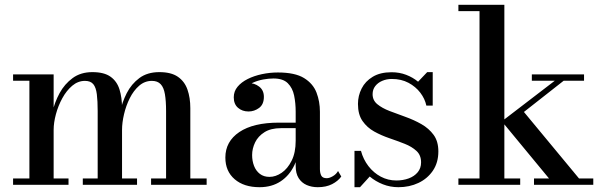

<svg xmlns="http://www.w3.org/2000/svg" viewBox="-20 -770 2516 800"><path d="M203.5 -460V-26.5H265.5V0H34.5V-26.5H102.5V-433.5H34.5V-460ZM488.5 -319.5V-26.5H551V0H325V-26.5H387V-307Q387 -349 383.5 -377.2Q380 -405.5 368.8 -419.2Q357.5 -433 334 -433Q305 -433 281 -412.8Q257 -392.5 239.8 -361Q222.5 -329.5 213 -294.2Q203.5 -259 203.5 -228.5L189 -227.5Q189 -260.5 198.2 -302Q207.5 -343.5 228.2 -381.8Q249 -420 282.8 -444.8Q316.5 -469.5 365 -469.5Q414 -469.5 440.8 -450.2Q467.5 -431 478 -397Q488.5 -363 488.5 -319.5ZM773 -319.5V-26.5H841V0H609.5V-26.5H672V-307Q672 -349 667.2 -377.2Q662.5 -405.5 649.5 -419.2Q636.5 -433 613 -433Q583 -433 559.8 -412.8Q536.5 -392.5 520.8 -361Q505 -329.5 496.8 -294.2Q488.5 -259 488.5 -228.5L472 -227.5Q472 -260.5 480.2 -302Q488.5 -343.5 508 -381.8Q527.5 -420 560.8 -444.8Q594 -469.5 644 -469.5Q693 -469.5 721 -450.2Q749 -431 761 -397Q773 -363 773 -319.5Z M1304 10Q1278.5 10 1257.5 0.8Q1236.5 -8.5 1224.2 -28Q1212 -47.5 1212 -78.5V-304.5Q1212 -340.5 1205.5 -372Q1199 -403.5 1179.2 -423.2Q1159.5 -443 1119.5 -443Q1099.5 -443 1076.5 -438.8Q1053.5 -434.5 1033.2 -425.2Q1013 -416 1000 -401Q987 -386 987 -364.5H955Q955 -391.5 973.8 -407.8Q992.5 -424 1015.5 -424Q1040.5 -424 1060 -409Q1079.5 -394 1079.5 -366.5Q1079.5 -335 1059.5 -320.2Q1039.5 -305.5 1015.5 -305.5Q989.5 -305.5 971.8 -320.8Q954 -336 954 -364.5Q954 -389.5 969.8 -408.5Q985.5 -427.5 1012 -440.8Q1038.5 -454 1071.2 -461Q1104 -468 1138 -468Q1209 -468 1246.8 -444.8Q1284.5 -421.5 1298.8 -384.2Q1313 -347 1313 -304.5V-65.5Q1313 -49.5 1318.5 -38.5Q1324 -27.5 1341.5 -27.5Q1352.5 -27.5 1366.8 -35.8Q1381 -44 1388.5 -57.5L1402 -34.5Q1388.5 -15.5 1363.8 -2.8Q1339 10 1304 10ZM1061.5 10Q996.5 10 957.8 -23.2Q919 -56.5 919 -113.5Q919 -180.5 977.2 -219.8Q1035.5 -259 1142 -259H1258.5V-236H1150.5Q1108.5 -236 1082 -219.2Q1055.5 -202.5 1043 -176.8Q1030.5 -151 1030.5 -124Q1030.5 -99.5 1038.5 -78.8Q1046.5 -58 1062.8 -45.5Q1079 -33 1103 -33Q1128.5 -33 1153.5 -50Q1178.5 -67 1195.2 -100.5Q1212 -134 1212 -183.5H1227.5Q1227.5 -126.5 1207 -82.8Q1186.5 -39 1149.5 -14.5Q1112.5 10 1061.5 10Z M1457 10V-141.5H1484Q1493.5 -106 1515 -78Q1536.5 -50 1566.5 -34Q1596.5 -18 1631.5 -18Q1659 -18 1682.5 -26.5Q1706 -35 1720.2 -52Q1734.5 -69 1734.5 -93.5Q1734.5 -123.5 1715.2 -141.2Q1696 -159 1666.2 -170.8Q1636.5 -182.5 1602.8 -194Q1569 -205.5 1539.2 -222Q1509.5 -238.5 1490.5 -265.8Q1471.5 -293 1471.5 -337Q1471.5 -371 1486.8 -401.2Q1502 -431.5 1533.2 -450.2Q1564.5 -469 1611.5 -469Q1644.5 -469 1672.5 -458.2Q1700.5 -447.5 1722 -429.5L1760 -469.5H1783V-330H1756.5Q1750.5 -358.5 1731.2 -383.8Q1712 -409 1682 -425Q1652 -441 1612.5 -441Q1591 -441 1572.8 -433.2Q1554.5 -425.5 1543.5 -411.2Q1532.5 -397 1532.5 -377.5Q1532.5 -352 1552.2 -335.8Q1572 -319.5 1603.2 -307.5Q1634.5 -295.5 1669.5 -283Q1704.5 -270.5 1735.8 -252.8Q1767 -235 1786.8 -208Q1806.5 -181 1806.5 -139Q1806.5 -92.5 1783.8 -59Q1761 -25.5 1723.5 -7.8Q1686 10 1640 10Q1606 10 1575.5 -2Q1545 -14 1520.5 -34.5L1480 10Z M1890 0V-26.5H1978V-723.5H1890V-750H2081.5V-26.5H2147.5V0ZM2205 0V-26.5H2267.5L2071 -264.5L2291.5 -433.5H2196V-460H2413.5V-433.5H2328.5L2163 -303.5L2392.5 -26.5H2452V0Z"/></svg>

Font: Bodoni Moda 9pt Medium
Style: Regular
Weight: 500
Designer: Owen Earl
Foundry: indestructible type
Version: Version 2.005